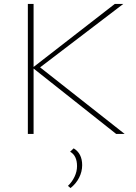

<svg xmlns="http://www.w3.org/2000/svg" viewBox="-20 -678 690 972"><path d="M568 0 150 -331V0H121V-658H150V-339L561 -658H604L183 -337L611 0ZM324 263Q345 243 357.5 216.5Q370 190 370 163Q370 110 335 90L353 73Q396 99 396 158Q396 191 380.5 221.5Q365 252 337 274Z"/></svg>

Font: Ysabeau Extralight
Style: Regular
Weight: 200
Designer: Christian Thalmann (Catharsis Fonts)
Version: Version 0.003